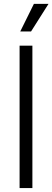

<svg xmlns="http://www.w3.org/2000/svg" viewBox="-20 -961 268 981"><path d="M145.5 -727.5V0H80.1V-727.5ZM83.5 -800.3 153.3 -941.4H228L138.7 -800.3Z"/></svg>

Font: Inter 17pt Light
Style: Regular
Weight: 300
Version: Version 4.001;git-66647c0bb